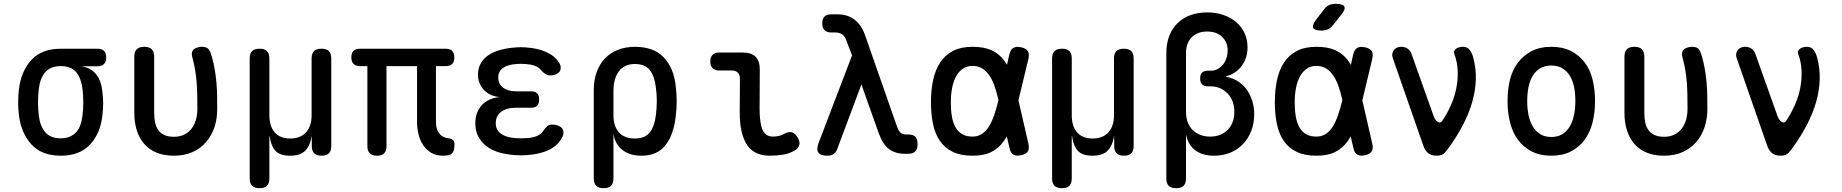

<svg xmlns="http://www.w3.org/2000/svg" viewBox="-20 -805 9640 1005"><path d="M490 -458H406Q457 -450 484 -415Q511 -380 516 -324Q520 -294 520 -263.5Q520 -233 516 -202Q506 -107 451.5 -48.5Q397 10 298 10Q199 10 145 -48.5Q91 -107 79 -202Q75 -236 75 -270Q75 -304 79 -338Q91 -434 145 -492Q199 -550 298 -550H490Q513 -550 524.5 -538.5Q536 -527 536 -504Q536 -482 524.5 -470Q513 -458 490 -458ZM298 -81Q325 -81 345 -89.5Q365 -98 379 -113.5Q393 -129 401 -151.5Q409 -174 412 -202Q416 -236 416 -270Q416 -304 412 -338Q405 -396 378.5 -427.5Q352 -459 298 -459Q244 -459 216.5 -426.5Q189 -394 183 -338Q179 -304 179 -270Q179 -236 183 -202Q189 -146 216.5 -113.5Q244 -81 298 -81Z M683 -508Q683 -535 696 -547.5Q709 -560 735 -560Q761 -560 774 -547.5Q787 -535 787 -508V-213Q787 -185 792 -162.5Q797 -140 809 -123.5Q821 -107 841 -98Q861 -89 890 -89Q923 -89 946.5 -101.5Q970 -114 984.5 -134Q999 -154 1006 -180Q1013 -206 1013 -233Q1013 -271 1012.5 -305Q1012 -339 1009.5 -372Q1007 -405 1001.5 -438Q996 -471 986 -508Q985 -512 984.5 -515Q984 -518 984 -521Q984 -543 1001.5 -551.5Q1019 -560 1037 -560Q1064 -560 1073.5 -545.5Q1083 -531 1089 -508Q1099 -472 1104.5 -438.5Q1110 -405 1113 -371.5Q1116 -338 1116.5 -304Q1117 -270 1117 -233Q1117 -182 1102 -138Q1087 -94 1058.5 -61Q1030 -28 987.5 -9Q945 10 890 10Q838 10 799.5 -6Q761 -22 735.5 -51Q710 -80 696.5 -121.5Q683 -163 683 -213Z M1339 180Q1312 180 1299.5 167.5Q1287 155 1287 128V-498Q1287 -525 1299.5 -537.5Q1312 -550 1339 -550Q1365 -550 1377.5 -537.5Q1390 -525 1390 -498V-202Q1390 -144 1418 -112Q1446 -80 1499 -80Q1552 -80 1581.5 -112Q1611 -144 1611 -202V-498Q1611 -525 1623.5 -537.5Q1636 -550 1663 -550Q1689 -550 1701.5 -537.5Q1714 -525 1714 -498V-41Q1714 -15 1701.5 -2.5Q1689 10 1663 10Q1638 10 1625 -2.5Q1612 -15 1612 -41V-95L1610 -85Q1602 -40 1576.5 -15Q1551 10 1498 10Q1446 10 1422.5 -15Q1399 -40 1393 -85Q1391 -95 1390.5 -95Q1390 -95 1390 -85V128Q1390 155 1377.5 167.5Q1365 180 1339 180Z M2298 10Q2263 10 2237.5 -5Q2212 -20 2195.5 -44.5Q2179 -69 2171 -101Q2163 -133 2163 -168V-459H2003V-40Q2003 -15 1991 -2.5Q1979 10 1954 10Q1928 10 1915.5 -2.5Q1903 -15 1903 -40V-459H1864Q1842 -459 1830.5 -470.5Q1819 -482 1819 -505Q1819 -527 1830.5 -538.5Q1842 -550 1865 -550H2312Q2336 -550 2347 -538.5Q2358 -527 2358 -504Q2358 -481 2347 -470Q2336 -459 2314 -459H2262V-165Q2262 -128 2279.5 -106Q2297 -84 2328 -81Q2344 -79 2351.5 -71.5Q2359 -64 2359 -49Q2359 -14 2346 -2Q2333 10 2298 10Z M2907 -476Q2915 -463 2915 -450.5Q2915 -438 2908.5 -429.5Q2902 -421 2889 -415.5Q2876 -410 2857 -410Q2851 -410 2845 -412.5Q2839 -415 2833.5 -418.5Q2828 -422 2822 -427.5Q2816 -433 2809 -441Q2799 -454 2778.5 -461Q2758 -468 2731 -470Q2718 -471 2706.5 -471Q2695 -471 2683 -470Q2638 -467 2613 -449.5Q2588 -432 2588 -399Q2588 -366 2613 -346.5Q2638 -327 2682 -327H2759Q2781 -327 2791.5 -316.5Q2802 -306 2802 -284Q2802 -262 2791.5 -251.5Q2781 -241 2759 -241H2679Q2631 -241 2603 -219.5Q2575 -198 2575 -160Q2575 -124 2603 -104.5Q2631 -85 2679 -82Q2693 -81 2707.5 -81Q2722 -81 2736 -82Q2769 -84 2791.5 -93.5Q2814 -103 2825 -122Q2830 -129 2835 -135Q2840 -141 2845 -145Q2850 -149 2856 -151Q2862 -153 2870 -153Q2888 -153 2901.5 -147.5Q2915 -142 2922 -133.5Q2929 -125 2929.5 -113Q2930 -101 2923 -87Q2902 -44 2853.5 -20.5Q2805 3 2736 7Q2722 8 2707.5 8Q2693 8 2679 7Q2630 4 2591.5 -7.5Q2553 -19 2525.5 -40.5Q2498 -62 2483 -91.5Q2468 -121 2468 -159Q2468 -218 2502.5 -255Q2537 -292 2598 -297Q2546 -300 2514 -333.5Q2482 -367 2482 -414Q2482 -448 2496.5 -473.5Q2511 -499 2537 -516.5Q2563 -534 2600 -544Q2637 -554 2683 -557Q2695 -558 2706.5 -558Q2718 -558 2731 -557Q2794 -553 2839.5 -532.5Q2885 -512 2907 -476Z M3139 180Q3113 180 3100.5 167.5Q3088 155 3088 128V-334Q3088 -385 3103 -427Q3118 -469 3146 -498.5Q3174 -528 3214 -544Q3254 -560 3303 -560Q3402 -560 3454.5 -504.5Q3507 -449 3517 -354Q3522 -315 3522 -275.5Q3522 -236 3517 -197Q3507 -102 3464 -46Q3421 10 3338 10Q3276 10 3237.5 -20.5Q3199 -51 3191 -105V128Q3191 155 3178.5 167.5Q3166 180 3139 180ZM3302 -80Q3356 -80 3381 -111.5Q3406 -143 3413 -202Q3418 -239 3418 -275.5Q3418 -312 3413 -348Q3406 -407 3381 -438.5Q3356 -470 3302 -470Q3276 -470 3255 -460.5Q3234 -451 3220 -432.5Q3206 -414 3198.5 -388Q3191 -362 3191 -328V-202Q3191 -144 3220 -112Q3249 -80 3302 -80Z M3956 -234Q3956 -161 3971.5 -125.5Q3987 -90 4026 -90Q4042 -90 4057.5 -93.5Q4073 -97 4088 -106Q4111 -118 4127.5 -111.5Q4144 -105 4156 -84Q4169 -62 4163.5 -44.5Q4158 -27 4138 -16Q4111 -1 4079 4.5Q4047 10 4009 10Q3971 10 3941.5 -3Q3912 -16 3892.5 -43.5Q3873 -71 3862.5 -113.5Q3852 -156 3852 -215L3853 -392Q3853 -414 3842 -425Q3831 -436 3809 -436H3745Q3722 -436 3710 -448Q3698 -460 3698 -483Q3698 -506 3710 -518Q3722 -530 3745 -530H3868Q3913 -530 3935 -508Q3957 -486 3957 -441Z M4362 -24Q4355 -6 4342.5 2Q4330 10 4311 10Q4275 10 4263.5 -6.5Q4252 -23 4265 -57L4440 -515L4408 -598Q4400 -619 4385.5 -627Q4371 -635 4351 -635H4332Q4308 -635 4296 -647Q4284 -659 4284 -683Q4284 -707 4296 -718.5Q4308 -730 4332 -730H4362Q4418 -730 4454 -701.5Q4490 -673 4508 -621L4674 -146Q4683 -120 4694 -110.5Q4705 -101 4723 -101H4735Q4761 -101 4772 -88.5Q4783 -76 4783 -50Q4783 -24 4770.5 -12Q4758 0 4734 0H4717Q4666 0 4633 -25Q4600 -50 4578 -112L4489 -363Z M5363 -53Q5369 -27 5360 -12.5Q5351 2 5325 7.5Q5299 13 5284 4Q5269 -5 5264 -31L5250 -91Q5242 -77 5234 -66Q5209 -30 5170 -10Q5131 10 5070 10Q5009 10 4967.5 -10Q4926 -30 4900.5 -66.5Q4875 -103 4864 -154.5Q4853 -206 4853 -270Q4853 -334 4864.5 -387Q4876 -440 4901.5 -478.5Q4927 -517 4968.5 -538.5Q5010 -560 5070 -560Q5131 -560 5170 -542Q5209 -524 5234 -491Q5243 -479 5251 -466L5263 -519Q5269 -545 5284 -554Q5299 -563 5325 -557.5Q5351 -552 5360 -537.5Q5369 -523 5363 -497L5311 -280ZM5206 -283Q5197 -323 5185.5 -355.5Q5174 -388 5158 -411Q5142 -434 5120.5 -447Q5099 -460 5070 -460Q5041 -460 5020 -445.5Q4999 -431 4985 -406Q4971 -381 4964 -346Q4957 -311 4957 -270Q4957 -229 4962.5 -196Q4968 -163 4981 -139.5Q4994 -116 5016 -103Q5038 -90 5070 -90Q5099 -90 5120.5 -104.5Q5142 -119 5157.5 -144.5Q5173 -170 5184.5 -204.5Q5196 -239 5206 -279Z M5539 180Q5512 180 5499.5 167.5Q5487 155 5487 128V-498Q5487 -525 5499.5 -537.5Q5512 -550 5539 -550Q5565 -550 5577.5 -537.5Q5590 -525 5590 -498V-202Q5590 -144 5618 -112Q5646 -80 5699 -80Q5752 -80 5781.5 -112Q5811 -144 5811 -202V-498Q5811 -525 5823.5 -537.5Q5836 -550 5863 -550Q5889 -550 5901.5 -537.5Q5914 -525 5914 -498V-41Q5914 -15 5901.5 -2.5Q5889 10 5863 10Q5838 10 5825 -2.5Q5812 -15 5812 -41V-95L5810 -85Q5802 -40 5776.5 -15Q5751 10 5698 10Q5646 10 5622.5 -15Q5599 -40 5593 -85Q5591 -95 5590.5 -95Q5590 -95 5590 -85V128Q5590 155 5577.5 167.5Q5565 180 5539 180Z M6137 180Q6110 180 6097.5 167.5Q6085 155 6085 128V-526Q6085 -578 6100.5 -617.5Q6116 -657 6144.5 -684.5Q6173 -712 6212 -726Q6251 -740 6299 -740Q6346 -740 6384.5 -726.5Q6423 -713 6451 -689Q6479 -665 6494.5 -631.5Q6510 -598 6510 -557Q6510 -501 6479 -459.5Q6448 -418 6398 -406V-403Q6430 -398 6457.5 -381Q6485 -364 6504 -338.5Q6523 -313 6534 -279.5Q6545 -246 6545 -209Q6545 -160 6529.5 -120Q6514 -80 6486.5 -51Q6459 -22 6420 -6Q6381 10 6334 10Q6273 10 6235 -19.5Q6197 -49 6188 -103V128Q6188 155 6175.5 167.5Q6163 180 6137 180ZM6304 -435H6321Q6337 -435 6352.5 -443Q6368 -451 6380 -465Q6392 -479 6399 -499Q6406 -519 6406 -542Q6406 -584 6377 -612Q6348 -640 6299 -640Q6249 -640 6218.5 -610.5Q6188 -581 6188 -526V-219Q6188 -159 6223 -124.5Q6258 -90 6315 -90Q6343 -90 6366 -99Q6389 -108 6406 -125Q6423 -142 6432 -166Q6441 -190 6441 -219Q6441 -249 6432 -273.5Q6423 -298 6406 -315.5Q6389 -333 6366.5 -343Q6344 -353 6317 -353H6304Q6283 -353 6272.5 -363Q6262 -373 6262 -394Q6262 -415 6272.5 -425Q6283 -435 6304 -435Z M6957 -673Q6945 -658 6930.5 -651.5Q6916 -645 6898 -645Q6861 -645 6854 -658.5Q6847 -672 6869 -702L6910 -755Q6922 -772 6937 -778.5Q6952 -785 6972 -785Q7010 -785 7017 -770.5Q7024 -756 7000 -727ZM7163 -53Q7169 -27 7160 -12.5Q7151 2 7125 7.5Q7099 13 7084 4Q7069 -5 7064 -31L7050 -91Q7042 -77 7034 -66Q7009 -30 6970 -10Q6931 10 6870 10Q6809 10 6767.5 -10Q6726 -30 6700.5 -66.5Q6675 -103 6664 -154.5Q6653 -206 6653 -270Q6653 -334 6664.5 -387Q6676 -440 6701.5 -478.5Q6727 -517 6768.5 -538.5Q6810 -560 6870 -560Q6931 -560 6970 -542Q7009 -524 7034 -491Q7043 -479 7051 -466L7063 -519Q7069 -545 7084 -554Q7099 -563 7125 -557.5Q7151 -552 7160 -537.5Q7169 -523 7163 -497L7111 -280ZM7006 -283Q6997 -323 6985.5 -355.5Q6974 -388 6958 -411Q6942 -434 6920.5 -447Q6899 -460 6870 -460Q6841 -460 6820 -445.5Q6799 -431 6785 -406Q6771 -381 6764 -346Q6757 -311 6757 -270Q6757 -229 6762.5 -196Q6768 -163 6781 -139.5Q6794 -116 6816 -103Q6838 -90 6870 -90Q6899 -90 6920.5 -104.5Q6942 -119 6957.5 -144.5Q6973 -170 6984.5 -204.5Q6996 -239 7006 -279Z M7430 -43 7270 -502Q7266 -514 7268 -524.5Q7270 -535 7276 -543Q7282 -551 7292 -555.5Q7302 -560 7314 -560Q7334 -560 7348.5 -550Q7363 -540 7369 -521L7484 -198Q7493 -174 7506.5 -166.5Q7520 -159 7529 -172Q7556 -212 7575.5 -256.5Q7595 -301 7603.5 -346.5Q7612 -392 7610 -436.5Q7608 -481 7593 -521Q7589 -531 7592 -538Q7595 -545 7602 -550Q7609 -555 7618.5 -557.5Q7628 -560 7638 -560Q7661 -560 7673.5 -543Q7686 -526 7692 -502Q7707 -446 7705 -388Q7703 -330 7686.5 -272Q7670 -214 7640.5 -156.5Q7611 -99 7571 -42Q7555 -20 7542 -5Q7529 10 7500 10Q7472 10 7455.5 -3.5Q7439 -17 7430 -43Z M8100 10Q8041 10 7998 -12Q7955 -34 7926.5 -72Q7898 -110 7884.5 -162.5Q7871 -215 7871 -276Q7871 -337 7884 -388.5Q7897 -440 7926 -478Q7955 -516 7998 -538Q8041 -560 8100 -560Q8160 -560 8203 -538Q8246 -516 8274.5 -478.5Q8303 -441 8316 -389Q8329 -337 8329 -276Q8329 -215 8315.5 -162.5Q8302 -110 8273.5 -72Q8245 -34 8202 -12Q8159 10 8100 10ZM8100 -88Q8133 -88 8156.5 -102Q8180 -116 8195.5 -141Q8211 -166 8218.5 -200.5Q8226 -235 8226 -276Q8226 -317 8219 -351Q8212 -385 8196.5 -409.5Q8181 -434 8157 -448Q8133 -462 8100 -462Q8067 -462 8043 -448Q8019 -434 8003.5 -409Q7988 -384 7981 -350Q7974 -316 7974 -275Q7974 -234 7981.5 -200Q7989 -166 8004.5 -141Q8020 -116 8043.5 -102Q8067 -88 8100 -88Z M8483 -508Q8483 -535 8496 -547.5Q8509 -560 8535 -560Q8561 -560 8574 -547.5Q8587 -535 8587 -508V-213Q8587 -185 8592 -162.5Q8597 -140 8609 -123.5Q8621 -107 8641 -98Q8661 -89 8690 -89Q8723 -89 8746.5 -101.5Q8770 -114 8784.5 -134Q8799 -154 8806 -180Q8813 -206 8813 -233Q8813 -271 8812.5 -305Q8812 -339 8809.5 -372Q8807 -405 8801.5 -438Q8796 -471 8786 -508Q8785 -512 8784.5 -515Q8784 -518 8784 -521Q8784 -543 8801.5 -551.5Q8819 -560 8837 -560Q8864 -560 8873.5 -545.5Q8883 -531 8889 -508Q8899 -472 8904.5 -438.5Q8910 -405 8913 -371.5Q8916 -338 8916.5 -304Q8917 -270 8917 -233Q8917 -182 8902 -138Q8887 -94 8858.5 -61Q8830 -28 8787.5 -9Q8745 10 8690 10Q8638 10 8599.5 -6Q8561 -22 8535.5 -51Q8510 -80 8496.5 -121.5Q8483 -163 8483 -213Z M9230 -43 9070 -502Q9066 -514 9068 -524.5Q9070 -535 9076 -543Q9082 -551 9092 -555.5Q9102 -560 9114 -560Q9134 -560 9148.5 -550Q9163 -540 9169 -521L9284 -198Q9293 -174 9306.5 -166.5Q9320 -159 9329 -172Q9356 -212 9375.5 -256.5Q9395 -301 9403.5 -346.5Q9412 -392 9410 -436.5Q9408 -481 9393 -521Q9389 -531 9392 -538Q9395 -545 9402 -550Q9409 -555 9418.5 -557.5Q9428 -560 9438 -560Q9461 -560 9473.5 -543Q9486 -526 9492 -502Q9507 -446 9505 -388Q9503 -330 9486.5 -272Q9470 -214 9440.5 -156.5Q9411 -99 9371 -42Q9355 -20 9342 -5Q9329 10 9300 10Q9272 10 9255.5 -3.5Q9239 -17 9230 -43Z"/></svg>

Font: Maple Mono Medium
Style: Regular
Weight: 500
Monospace: yes
Designer: subframe7536
Version: Version 7.000